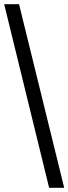

<svg xmlns="http://www.w3.org/2000/svg" viewBox="-20 -780 328 921"><path d="M215.7 121 0 -760H71.3L288 121Z"/></svg>

Font: Noto Serif Lao
Style: Regular
Weight: 400
Designer: Monotype Design Team
Foundry: Monotype Imaging Inc.
Version: Version 2.003